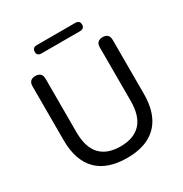

<svg xmlns="http://www.w3.org/2000/svg" viewBox="-199 -1023 1128 1183"><g transform="rotate(-30 365.5 -431.5)"><path d="M366 9Q296 9 242.5 -9.5Q189 -28 153 -64.5Q117 -101 98.5 -155.5Q80 -210 80 -282V-665Q80 -689 92 -700.5Q104 -712 126 -712Q149 -712 161 -700.5Q173 -689 173 -665V-285Q173 -178 222 -125.5Q271 -73 366 -73Q461 -73 510 -125.5Q559 -178 559 -285V-665Q559 -689 571 -700.5Q583 -712 605 -712Q627 -712 639 -700.5Q651 -689 651 -665V-282Q651 -187 618.5 -122Q586 -57 522.5 -24Q459 9 366 9ZM230 -813Q198 -813 198 -842Q198 -856 206 -864Q214 -872 230 -872H503Q535 -872 535 -842Q535 -828 526.5 -820.5Q518 -813 503 -813Z"/></g></svg>

Font: Nunito Medium
Style: Regular
Weight: 500
Designer: Vernon Adams
Foundry: Vernon Adams
Version: Version 3.602